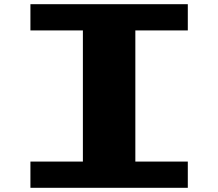

<svg xmlns="http://www.w3.org/2000/svg" viewBox="-20 -1020 1040 915"><path d="M125 -125V-250H375V-875H125V-1000H875V-875H625V-250H875V-125Z"/></svg>

Font: Press Start 2P
Style: Regular
Weight: 400
Designer: CodeMan38
Foundry: CodeMan38
Version: Version 3.000